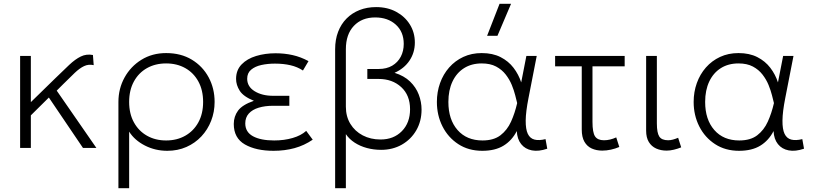

<svg xmlns="http://www.w3.org/2000/svg" viewBox="-20 -772 4256 1002"><path d="M85 0V-480H141V-239L268 -363Q309 -403 340.8 -433Q372.5 -463 401.8 -477.2Q431 -491.5 465 -485L469 -432Q442 -438 418.8 -427Q395.5 -416 369.8 -391.5Q344 -367 309 -332L276 -299L483 0H413L235 -263L141 -170V0Z M598 210V-240Q598 -309.5 630 -367.5Q662 -425.5 718.2 -460.2Q774.5 -495 847 -495Q924 -495 980.8 -460.8Q1037.5 -426.5 1068.8 -368.5Q1100 -310.5 1100 -240Q1100 -188 1082 -141.8Q1064 -95.5 1031 -60.2Q998 -25 952.8 -5Q907.5 15 853 15Q790 15 736.2 -12.5Q682.5 -40 654 -85V210ZM847 -39Q903.5 -39 947 -63.8Q990.5 -88.5 1015.2 -133.5Q1040 -178.5 1040 -240Q1040 -301.5 1015.2 -346.8Q990.5 -392 947 -416.5Q903.5 -441 847 -441Q790.5 -441 747 -416.5Q703.5 -392 678.8 -346.8Q654 -301.5 654 -240Q654 -178.5 678.8 -133.5Q703.5 -88.5 747 -63.8Q790.5 -39 847 -39Z M1408 15Q1316 15 1258 -18.2Q1200 -51.5 1200 -125Q1200 -164 1222.2 -194.5Q1244.5 -225 1305 -246Q1250.5 -268 1231.2 -298.2Q1212 -328.5 1212 -360Q1212 -406 1240.8 -435.8Q1269.5 -465.5 1316.5 -479.8Q1363.5 -494 1418 -494Q1464.5 -494 1507 -484.5Q1549.5 -475 1590 -453L1561 -404Q1532.5 -423 1496 -431.5Q1459.5 -440 1415 -440Q1377 -440 1344 -432.8Q1311 -425.5 1290.5 -408.2Q1270 -391 1270 -361Q1270 -320 1308.8 -296Q1347.5 -272 1406 -272H1490V-220H1406Q1363 -220 1330 -210Q1297 -200 1278.5 -179.5Q1260 -159 1260 -128Q1260 -83 1300.2 -61Q1340.5 -39 1411 -39Q1463 -39 1507 -51.8Q1551 -64.5 1578 -89L1612 -43Q1568 -13 1517.2 1Q1466.5 15 1408 15Z M1729 210V-515Q1729 -565.5 1744.5 -606Q1760 -646.5 1788.5 -675.2Q1817 -704 1856.2 -719.5Q1895.5 -735 1943 -735Q2002 -735 2047.5 -710.5Q2093 -686 2119 -644.2Q2145 -602.5 2145 -550Q2145 -497.5 2117.2 -456Q2089.5 -414.5 2039 -392Q2089 -376.5 2120 -346.5Q2151 -316.5 2165.5 -278.2Q2180 -240 2180 -200Q2180 -139.5 2152.5 -92Q2125 -44.5 2077.2 -17.2Q2029.5 10 1969 10Q1930.5 10 1895 0.5Q1859.5 -9 1831 -27.5Q1802.5 -46 1785 -72V210ZM1966 -44Q2034.5 -44 2077.2 -87.5Q2120 -131 2120 -202Q2120 -275 2073.8 -317.5Q2027.5 -360 1956 -360H1897V-412H1956Q1997.5 -412 2026.8 -429.2Q2056 -446.5 2071.5 -476Q2087 -505.5 2087 -543Q2087 -606 2045.5 -643.5Q2004 -681 1938 -681Q1868.5 -681 1826.8 -637Q1785 -593 1785 -515V-215Q1785 -164 1808.5 -125.5Q1832 -87 1873 -65.5Q1914 -44 1966 -44Z M2497 15Q2425 15 2371.8 -19.8Q2318.5 -54.5 2289.2 -112.5Q2260 -170.5 2260 -240Q2260 -292 2276.5 -338.2Q2293 -384.5 2324 -419.8Q2355 -455 2398 -475Q2441 -495 2494 -495Q2551 -495 2592.2 -474Q2633.5 -453 2660 -418.2Q2686.5 -383.5 2700 -342L2727 -480H2781L2738 -260Q2724 -189 2723.5 -143.2Q2723 -97.5 2734.5 -73.5Q2746 -49.5 2769.5 -43.5Q2793 -37.5 2827 -46L2836 4Q2791 19.5 2755.8 12.8Q2720.5 6 2699.8 -20Q2679 -46 2677 -88Q2651.5 -38.5 2607.8 -11.8Q2564 15 2497 15ZM2498 -39Q2556.5 -39 2591.8 -66Q2627 -93 2647 -137.2Q2667 -181.5 2679 -234Q2675 -249.5 2668.8 -274.8Q2662.5 -300 2650.8 -328.8Q2639 -357.5 2619.2 -383Q2599.5 -408.5 2569 -424.8Q2538.5 -441 2494 -441Q2441 -441 2402 -416.5Q2363 -392 2341.5 -346.8Q2320 -301.5 2320 -240Q2320 -148 2367.8 -93.5Q2415.5 -39 2498 -39ZM2522 -585 2587 -752H2647L2576 -585Z M3123 14Q3092.5 14 3068.2 3Q3044 -8 3030 -32.2Q3016 -56.5 3016 -96V-426H2877V-480H3240V-426H3072V-136Q3072 -80.5 3085.5 -60.2Q3099 -40 3132 -40Q3148 -40 3163.8 -43.8Q3179.5 -47.5 3196 -55L3212 -5Q3191 4 3168 9Q3145 14 3123 14Z M3459 14Q3428.5 14 3404.2 3Q3380 -8 3366 -31Q3352 -54 3352 -90V-480H3408V-128Q3408 -78.5 3420.8 -59.2Q3433.5 -40 3467 -40Q3478.5 -40 3491.8 -43.5Q3505 -47 3519 -53L3535 -3Q3516.5 4.5 3496.8 9.2Q3477 14 3459 14Z M3837 15Q3765 15 3711.8 -19.8Q3658.5 -54.5 3629.2 -112.5Q3600 -170.5 3600 -240Q3600 -292 3616.5 -338.2Q3633 -384.5 3664 -419.8Q3695 -455 3738 -475Q3781 -495 3834 -495Q3891 -495 3932.2 -474Q3973.5 -453 4000 -418.2Q4026.5 -383.5 4040 -342L4067 -480H4121L4078 -260Q4064 -189 4063.5 -143.2Q4063 -97.5 4074.5 -73.5Q4086 -49.5 4109.5 -43.5Q4133 -37.5 4167 -46L4176 4Q4131 19.5 4095.8 12.8Q4060.5 6 4039.8 -20Q4019 -46 4017 -88Q3991.5 -38.5 3947.8 -11.8Q3904 15 3837 15ZM3838 -39Q3896.5 -39 3931.8 -66Q3967 -93 3987 -137.2Q4007 -181.5 4019 -234Q4015 -249.5 4008.8 -274.8Q4002.5 -300 3990.8 -328.8Q3979 -357.5 3959.2 -383Q3939.5 -408.5 3909 -424.8Q3878.5 -441 3834 -441Q3781 -441 3742 -416.5Q3703 -392 3681.5 -346.8Q3660 -301.5 3660 -240Q3660 -148 3707.8 -93.5Q3755.5 -39 3838 -39Z"/></svg>

Font: Geologica Roman Thin
Style: Regular
Weight: 250
Designer: Sindre Bremnes, Frode Helland
Foundry: Monokrom Skriftforlag AS
Version: Version 1.010;gftools[0.9.28]